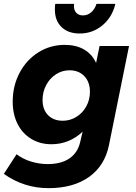

<svg xmlns="http://www.w3.org/2000/svg" viewBox="-35 -777 704 997"><path d="M-15 126 51 24Q84 49 126.5 62Q169 75 213 75Q282 75 325 46Q368 17 381 -38L394 -93Q324 -28 232 -28Q173 -28 127 -56Q81 -84 56 -134Q31 -184 31 -249Q31 -331 66.5 -398.5Q102 -466 164 -505Q226 -544 301 -544Q360 -544 401.5 -520Q443 -496 464 -450L482 -538H635L531 -24Q509 84 427 142Q345 200 217 200Q90 200 -15 126ZM432 -300Q432 -351 403 -381.5Q374 -412 326 -412Q288 -412 256 -391.5Q224 -371 205 -335.5Q186 -300 186 -258Q186 -208 214.5 -179Q243 -150 291 -150Q329 -150 361.5 -170Q394 -190 413 -224.5Q432 -259 432 -300ZM349 -746Q349 -723 361.5 -710Q374 -697 396 -697Q420 -697 439 -713.5Q458 -730 466 -757H564Q548 -688 497 -645.5Q446 -603 379 -603Q319 -603 284.5 -636.5Q250 -670 250 -727Q250 -747 252 -757H350Q349 -753 349 -746Z"/></svg>

Font: Gontserrat SemiBold
Style: Italic
Weight: 600
Italic angle: -11.3°
Designer: Julieta Ulanovsky
Foundry: Julieta Ulanovsky
Version: Version 6.001